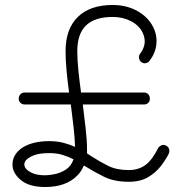

<svg xmlns="http://www.w3.org/2000/svg" viewBox="-20 -735 749 770"><path d="M161 15Q97 15 63.5 -13Q30 -41 30 -75Q30 -116 70 -143Q111 -169 178 -169Q208 -169 233.5 -162.5Q259 -156 281 -146Q280 -181 275 -225.5Q270 -270 264 -316H79Q69 -316 62 -322.5Q55 -329 55 -339Q55 -350 62 -357Q69 -364 79 -364H257Q251 -408 247 -450.5Q243 -493 243 -530Q243 -619 292 -667Q341 -715 432 -715Q488 -715 531.5 -690.5Q575 -666 595 -625Q611 -592 607 -556.5Q603 -521 579 -490Q573 -483 563.5 -481.5Q554 -480 546 -487Q539 -492 537.5 -502Q536 -512 542 -520Q573 -560 552 -604Q538 -633 505.5 -650Q473 -667 432 -667Q359 -667 324 -632Q290 -598 290 -530Q290 -493 294.5 -450.5Q299 -408 305 -364H558Q568 -364 574.5 -357Q581 -350 581 -339Q581 -329 574.5 -322.5Q568 -316 558 -316H312Q318 -266 323.5 -219.5Q329 -173 329 -135V-120Q334 -117 338.5 -113.5Q343 -110 347 -108Q381 -86 414.5 -69.5Q448 -53 496 -53Q536 -53 563.5 -73.5Q591 -94 614 -141Q619 -149 628 -152.5Q637 -156 646 -151Q655 -147 658 -137.5Q661 -128 657 -119Q645 -95 625 -69Q605 -43 574 -24.5Q543 -6 496 -6Q438 -6 397.5 -26Q357 -46 322 -68L316 -71Q307 -48 289 -30Q244 15 161 15ZM161 -32Q176 -32 199 -36.5Q222 -41 243.5 -54.5Q265 -68 275 -96Q254 -107 230.5 -114Q207 -121 178 -121Q135 -121 111.5 -110.5Q88 -100 81 -88Q74 -76 81 -63Q87 -52 107 -42Q127 -32 161 -32Z"/></svg>

Font: Kurewa Gothic CJK TC Regular
Style: Regular
Weight: 400
Designer: Max Yao
Foundry: Max-Everyday
Version: Version 1.071; ttfautohint (v1.8.3)